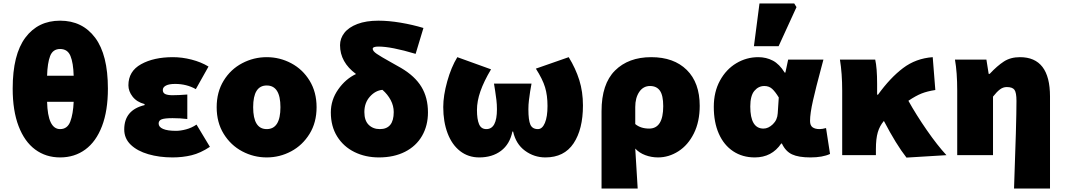

<svg xmlns="http://www.w3.org/2000/svg" viewBox="-20 -893 6127 1105"><path d="M404 -307H251Q255 -150 326 -150Q368 -150 384.5 -193.5Q401 -237 404 -307ZM601 -383Q601 -256 567 -167Q533 -78 471 -32.5Q409 13 326 13Q244 13 182.5 -32.5Q121 -78 87 -167Q53 -256 53 -383Q53 -579 126 -676.5Q199 -774 326 -774Q454 -774 527.5 -676Q601 -578 601 -383ZM404 -457Q402 -531 385.5 -571Q369 -611 326 -611Q284 -611 268.5 -570.5Q253 -530 251 -457Z M695 -148Q695 -260 812 -288V-294Q767 -306 743 -337Q719 -368 719 -402Q719 -483 792 -523.5Q865 -564 975 -564Q1028 -564 1082.5 -550Q1137 -536 1180 -510L1107 -380Q1054 -410 988 -410Q953 -410 935 -400.5Q917 -391 917 -375Q917 -358 931.5 -351.5Q946 -345 972 -345Q1008 -345 1058 -349V-208Q1018 -213 973 -213Q929 -213 911 -206.5Q893 -200 893 -182Q893 -162 918.5 -151Q944 -140 993 -140Q1019 -140 1051 -148.5Q1083 -157 1111 -176L1188 -48Q1134 -12 1082.5 0.5Q1031 13 973 13Q897 13 833.5 -5.5Q770 -24 732.5 -60Q695 -96 695 -148Z M1227 -276Q1227 -363 1267 -428.5Q1307 -494 1373.5 -529Q1440 -564 1515 -564Q1590 -564 1656 -529Q1722 -494 1762 -428.5Q1802 -363 1802 -276Q1802 -188 1761.5 -122.5Q1721 -57 1655.5 -22Q1590 13 1515 13Q1440 13 1374 -22Q1308 -57 1267.5 -122.5Q1227 -188 1227 -276ZM1594 -276Q1594 -401 1515 -401Q1437 -401 1437 -276Q1437 -150 1515 -150Q1594 -150 1594 -276Z M1884 -246Q1884 -318 1926.5 -378.5Q1969 -439 2029 -467Q1937 -535 1937 -633Q1937 -672 1962 -704Q1987 -736 2037 -755Q2087 -774 2158 -774Q2217 -774 2285.5 -762.5Q2354 -751 2417 -732L2372 -583Q2232 -625 2158 -625Q2125 -625 2125 -612Q2125 -599 2148.5 -583Q2172 -567 2226 -537L2288 -502Q2368 -455 2405.5 -393Q2443 -331 2443 -246Q2443 -170 2409 -111Q2375 -52 2311 -19.5Q2247 13 2161 13Q2083 13 2020 -18Q1957 -49 1920.5 -107.5Q1884 -166 1884 -246ZM2166 -150Q2246 -150 2246 -248Q2246 -284 2228.5 -317Q2211 -350 2181 -376Q2140 -372 2108.5 -336.5Q2077 -301 2077 -248Q2077 -199 2102 -174.5Q2127 -150 2166 -150Z M2531 -277Q2531 -343 2554 -425Q2577 -507 2612 -564L2806 -494Q2765 -425 2745 -368Q2725 -311 2725 -260Q2725 -207 2737 -178.5Q2749 -150 2779 -150Q2840 -150 2840 -264Q2840 -292 2837 -317Q2834 -342 2830 -368L2823 -412H3039L3031 -366Q3027 -339 3024 -315Q3021 -291 3021 -264Q3021 -201 3032.5 -175.5Q3044 -150 3076 -150Q3101 -150 3116 -185.5Q3131 -221 3131 -283Q3131 -344 3117 -390.5Q3103 -437 3064 -498L3253 -564Q3293 -499 3314 -432Q3335 -365 3335 -286Q3335 -149 3281 -68Q3227 13 3119 13Q3054 13 3001.5 -25.5Q2949 -64 2933 -136H2929Q2914 -63 2863.5 -25Q2813 13 2738 13Q2675 13 2628 -23.5Q2581 -60 2556 -126Q2531 -192 2531 -277Z M3728 -564Q3858 -564 3932.5 -490.5Q4007 -417 4007 -284Q4007 -193 3973.5 -125.5Q3940 -58 3884.5 -22.5Q3829 13 3767 13Q3729 13 3694 0Q3659 -13 3636 -38L3650 192H3442V-253Q3442 -410 3519.5 -487Q3597 -564 3728 -564ZM3797 -282Q3797 -344 3778 -371Q3759 -398 3721 -398Q3682 -398 3659 -364Q3636 -330 3636 -277V-179Q3667 -153 3716 -153Q3797 -153 3797 -282Z M4088 -278Q4088 -364 4123.5 -429Q4159 -494 4217.5 -529Q4276 -564 4344 -564Q4390 -564 4428 -544Q4466 -524 4496 -475H4500L4516 -550H4719L4706 -501Q4676 -390 4659 -315Q4642 -240 4642 -197Q4642 -171 4656.5 -160.5Q4671 -150 4697 -150Q4712 -150 4734 -156L4757 -7Q4714 13 4644 13Q4576 13 4538.5 -4.5Q4501 -22 4480 -67H4476Q4422 13 4324 13Q4253 13 4199.5 -22.5Q4146 -58 4117 -123.5Q4088 -189 4088 -278ZM4456 -241 4462 -332Q4442 -365 4424 -381.5Q4406 -398 4379 -398Q4345 -398 4321.5 -370Q4298 -342 4298 -280Q4298 -153 4374 -153Q4402 -153 4428 -178Q4454 -203 4456 -241ZM4351 -873H4551L4564 -852L4461 -627H4319Z M4814 -550H5017Q5028 -502 5028 -410V-348H5033Q5103 -445 5177 -501Q5251 -557 5348 -564L5363 -375Q5317 -368 5284 -355Q5251 -342 5208 -313Q5253 -232 5314 -144Q5375 -56 5427 0L5197 14Q5138 -61 5067 -197Q5043 -169 5032 -132Q5021 -95 5021 -35V0H4827V-371Q4827 -471 4814 -550Z M5830 -312Q5830 -360 5818.5 -376Q5807 -392 5774 -392Q5753 -392 5735 -378.5Q5717 -365 5695 -337V0H5489V-371Q5489 -477 5476 -550H5657L5670 -468H5676Q5719 -514 5757.5 -539Q5796 -564 5850 -564Q6023 -564 6023 -338V192H5816Q5830 -191 5830 -312Z"/></svg>

Font: Nebula Sans Black
Style: Regular
Weight: 900
Designer: Paul D. Hunt for Adobe (as Source Sans)
Foundry: Nebula Entertainment & Broadcasting LLC
Version: Version 1.010